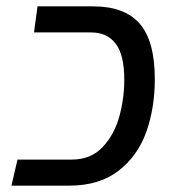

<svg xmlns="http://www.w3.org/2000/svg" viewBox="-20 -584 556 604"><path d="M35 -82H206Q266 -82 303 -121.5Q340 -161 355.5 -218Q371 -275 371 -333Q371 -411 344 -446.5Q317 -482 266 -482H87L98 -564H273Q372 -564 419.5 -509.5Q467 -455 467 -335Q467 -244 440 -168.5Q413 -93 352.5 -46.5Q292 0 198 0H16Z"/></svg>

Font: FiraGO
Style: Italic
Weight: 400
Italic angle: -8°
Designer: bBox Type GmbH
Foundry: bBox Type GmbH
Version: Version 1.001